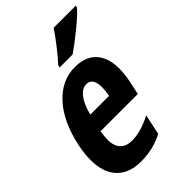

<svg xmlns="http://www.w3.org/2000/svg" viewBox="-231 -854 952 952"><g transform="rotate(-45 245.5 -378.0)"><path d="M491.2 -766.1 488.8 -755.9Q474.1 -736.3 416.5 -688Q358.9 -640.6 309.1 -606H217.8L220.7 -619.1Q246.1 -645.5 282 -691.9Q317.9 -738.3 335.9 -766.1ZM172.9 9.8Q71.3 9.8 27.3 -62.5Q1.5 -106.4 1.5 -172.9Q1.5 -215.8 12.2 -268.1Q41 -403.3 110.6 -478.8Q180.2 -554.2 272 -554.2Q363.8 -554.2 400.9 -489.3Q423.3 -450.7 423.3 -393.1Q423.3 -355 413.6 -308.1L398.9 -238.8H137.7Q132.3 -210 132.3 -181.2Q132.3 -152.3 144 -130.9Q164.6 -95.2 215.3 -95.2Q278.8 -95.2 353.5 -134.8L330.6 -27.8Q260.7 9.8 172.9 9.8ZM297.4 -387.2Q297.4 -454.1 252.4 -454.1Q223.6 -454.1 199.5 -423.6Q175.3 -393.1 159.7 -333H291.5Q297.4 -364.3 297.4 -387.2Z"/></g></svg>

Font: Open Sans Hebrew Condensed
Style: Bold Italic
Weight: 700
Width: 3
Italic angle: -12°
Foundry: Ascender Corporation, Yanek Iontef
Version: Version 2.001;PS 002.001;hotconv 1.0.70;makeotf.lib2.5.58329